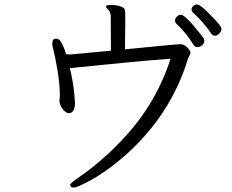

<svg xmlns="http://www.w3.org/2000/svg" viewBox="-20 -779 1040 860"><path d="M924 -631Q914 -648 890.5 -675.5Q867 -703 844 -723Q838 -729 838 -737Q838 -745 845.5 -752Q853 -759 862 -759Q879 -759 928 -706Q972 -663 972 -650.5Q972 -638 962 -628.5Q952 -619 942.5 -619Q933 -619 924 -631ZM214 -582Q214 -606 230 -606Q239 -606 244 -602Q259 -591 276 -537Q284 -535 291 -535H295L477 -552L476 -705Q476 -724 465.5 -734.5Q455 -745 455 -750V-752Q457 -757 477 -757Q497 -757 516 -751.5Q535 -746 538 -738Q541 -730 541 -718V-682L540 -579V-558Q770 -581 787.5 -581Q805 -581 819 -566.5Q833 -552 833 -544.5Q833 -537 829 -530.5Q825 -524 822 -516Q746 -266 542 -84Q445 1 356 44Q322 61 311 61Q300 61 297 56Q294 51 294 50Q294 42 328 19Q440 -58 536 -162Q680 -317 744 -516Q614 -506 547 -499Q480 -492 395 -484Q310 -476 299 -474H293Q307 -414 311.5 -370.5Q316 -327 316 -320Q316 -279 295 -273L290 -272Q276 -272 262.5 -288Q249 -304 246 -326L248 -348V-351Q248 -402 237.5 -464Q227 -526 220.5 -550Q214 -574 214 -582ZM790 -713Q810 -713 880 -624Q892 -608 893.5 -605.5Q895 -603 895 -594Q895 -585 885.5 -576.5Q876 -568 864.5 -568Q853 -568 847 -578Q814 -632 768 -675Q764 -679 764 -687.5Q764 -696 772 -704.5Q780 -713 790 -713Z"/></svg>

Font: LXGW Bright TC
Style: Regular
Weight: 400
Designer: Christian Thalmann (Catharsis Fonts)
Foundry: LXGW / Christian Thalmann (Catharsis Fonts) / Fontworks Inc.
Version: Version 5.501